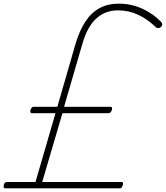

<svg xmlns="http://www.w3.org/2000/svg" viewBox="-34 -1035 912 1055"><path d="M-6 0Q-11 0 -13 -4.5Q-15 -9 -13 -19Q-11 -28 -6 -31.5Q-1 -35 3 -35H161L271 -413H140Q136 -413 133.5 -417.5Q131 -422 133 -431Q137 -440 141 -444Q145 -448 149 -448H281L381 -794Q403 -868 435.5 -917Q468 -966 513.5 -990.5Q559 -1015 619 -1015Q686 -1015 746.5 -988Q807 -961 852 -914Q857 -908 857.5 -901.5Q858 -895 850 -886Q840 -880 834 -880.5Q828 -881 823 -885Q776 -930 725 -954Q674 -978 614 -978Q542 -978 493 -931.5Q444 -885 418 -792L318 -448H574Q579 -448 581 -444.5Q583 -441 581 -432Q578 -422 573.5 -417.5Q569 -413 563 -413H309L198 -35H634Q640 -35 641.5 -31.5Q643 -28 641 -19Q638 -9 634 -4.5Q630 0 624 0Z"/></svg>

Font: Playwrite AU QLD Thin
Style: Regular
Weight: 250
Designer: Veronika Burian, José Scaglione
Foundry: TypeTogether
Version: Version 1.002